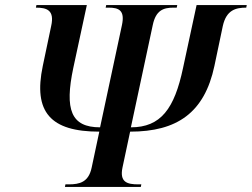

<svg xmlns="http://www.w3.org/2000/svg" viewBox="-20 -734 989 754"><path d="M235 0H533L535 -10H523C480 -10 449 -18 461 -76L491 -217C675 -217 783 -291 822 -475L855 -632C869 -695 906 -704 947 -704L949 -714H752L699 -468C665 -306 611 -234 494 -234L580 -636C592 -693 621 -704 661 -704H674L676 -714H397L395 -704H407C447 -704 471 -693 459 -636L373 -234C259 -234 233 -303 268 -468L321 -714H123L121 -704C163 -704 195 -695 181 -632L148 -475C110 -294 178 -217 370 -217L340 -76C328 -18 292 -10 250 -10H237Z"/></svg>

Font: Noto Serif Display SemiCondensed SemiBold
Style: Italic
Weight: 600
Width: 4
Italic angle: -12°
Designer: Monotype Design Team
Foundry: Monotype Imaging Inc.
Version: Version 2.009